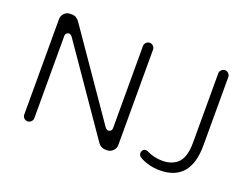

<svg xmlns="http://www.w3.org/2000/svg" viewBox="-105 -911 1478 1129"><g transform="rotate(20 634.5 -346.5)"><path d="M1163 -230Q1163 -117 1114.5 -60.5Q1066 -4 971 -4Q902 -4 845 -36Q830 -45 830 -60Q830 -72 837 -80Q844 -88 853 -88Q861 -88 865 -86Q914 -62 965 -62Q1027 -62 1063 -97Q1100 -135 1100 -224V-657Q1100 -670 1109.5 -679.5Q1119 -689 1131.5 -689Q1144 -689 1153.5 -679.5Q1163 -670 1163 -657ZM174 -40Q174 -28 164.5 -18.5Q155 -9 142 -9Q129 -9 120 -18Q111 -27 111 -40V-637Q111 -658 126 -673.5Q141 -689 162 -689H175Q200 -689 219 -665Q588 -132 588 -131Q598 -120 608 -120Q616 -120 622.5 -126.5Q629 -133 629 -145V-657Q629 -670 638.5 -679.5Q648 -689 660.5 -689Q673 -689 682.5 -679.5Q692 -670 692 -657V-60Q692 -40 676.5 -24.5Q661 -9 640 -9H628Q616 -9 604.5 -15Q593 -21 586 -30Q215 -566 215 -567Q205 -578 195 -578Q187 -578 180.5 -571.5Q174 -565 174 -553Z"/></g></svg>

Font: Kurewa Gothic CJK TC Regular
Style: Regular
Weight: 400
Designer: Max Yao
Foundry: Max-Everyday
Version: Version 1.071; ttfautohint (v1.8.3)